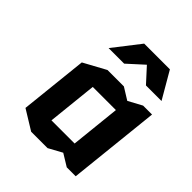

<svg xmlns="http://www.w3.org/2000/svg" viewBox="-204 -868 1003 1003"><g transform="rotate(45 297.5 -366.5)"><path d="M394 -112 423 -388H252L223 -112ZM573 -505 519 5H453L386 -36L311 5H190L81 -62L121 -438L244 -505H365L431 -464L507 -505ZM282 -738H472L558 -590H443L370 -670L282 -590H167Z"/></g></svg>

Font: Quantico
Style: Bold Italic
Weight: 700
Italic angle: -12°
Designer: Matt Desmond
Foundry: MADtype
Version: Version 2.002